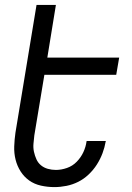

<svg xmlns="http://www.w3.org/2000/svg" viewBox="-20 -755 540 783"><path d="M202 8Q174 8 147 2Q120 -4 99 -19Q78 -34 64 -56Q50 -78 43.5 -104Q37 -130 38 -158Q39 -186 43 -214L129 -735H208L173 -520H466L454 -450H161L120 -203Q118 -186 116.5 -169Q115 -152 118.5 -136Q122 -120 128.5 -105.5Q135 -91 147 -81Q159 -71 175 -66.5Q191 -62 208 -62Q230 -62 253 -70Q276 -78 293 -95.5Q310 -113 320 -134.5Q330 -156 333 -179L334 -180H412L411 -178Q407 -154 398 -130Q389 -106 375 -84Q361 -62 341.5 -43.5Q322 -25 299 -13.5Q276 -2 251 3Q226 8 202 8Z"/></svg>

Font: Iosevka Oblique
Style: Regular
Weight: 400
Italic angle: -9°
Monospace: yes
Designer: Belleve Invis
Foundry: Belleve Invis
Version: Version 32.5.0; ttfautohint (v1.8.4)